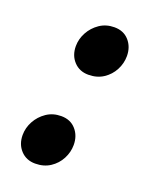

<svg xmlns="http://www.w3.org/2000/svg" viewBox="-104 -555 498 627"><g transform="rotate(20 145.5 -241.5)"><path d="M158 -320Q127 -320 107.5 -341Q88 -362 88 -394Q88 -419 100.5 -442Q113 -465 135 -480Q157 -495 186 -495Q218 -495 237 -473.5Q256 -452 256 -420Q256 -395 244 -372Q232 -349 210 -334.5Q188 -320 158 -320ZM94 12Q63 12 43.5 -9Q24 -30 24 -62Q24 -87 36.5 -110Q49 -133 71 -148Q93 -163 122 -163Q154 -163 173 -141.5Q192 -120 192 -88Q192 -63 180 -40Q168 -17 146 -2.5Q124 12 94 12Z"/></g></svg>

Font: Source Sans 3 ExtraLight
Style: Bold Italic
Weight: 700
Italic angle: -11°
Version: Version 3.052;hotconv 1.1.0;makeotfexe 2.6.0